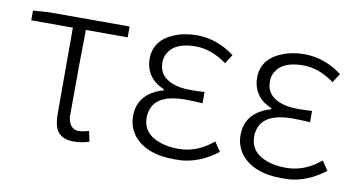

<svg xmlns="http://www.w3.org/2000/svg" viewBox="-61 -693 1582 852"><g transform="rotate(10 730.5 -267.0)"><path d="M307.6 12.7Q237.3 12.7 222.7 -43.9Q216.8 -66.4 216.8 -97.7V-484.4H29.3V-528.3L102.5 -533.2H463.9V-484.4H275.4Q272.5 -349.6 272.5 -91.8Q279.3 -40 318.4 -37.1Q340.8 -37.1 367.2 -45.9L377 1Q344.7 12.7 307.6 12.7Z M761.7 12.7Q633.8 12.7 577.1 -57.6Q547.9 -95.7 547.9 -144.5Q547.9 -230.5 628.9 -268.6Q645.5 -276.4 662.1 -280.3V-285.2Q591.8 -313.5 578.1 -382.8Q576.2 -395.5 576.2 -407.2Q576.2 -492.2 665 -528.3Q710 -546.9 767.6 -546.9Q857.4 -545.9 935.5 -487.3L909.2 -446.3Q839.8 -497.1 768.6 -497.1Q674.8 -497.1 645.5 -443.4Q634.8 -424.8 634.8 -401.4Q634.8 -331.1 715.8 -309.6Q744.1 -302.7 779.3 -302.7Q815.4 -302.7 841.8 -304.7V-253.9Q794.9 -256.8 763.7 -256.8Q628.9 -256.8 611.3 -173.8Q608.4 -162.1 608.4 -149.4Q608.4 -76.2 687.5 -48.8Q723.6 -36.1 769.5 -36.1Q848.6 -36.1 913.1 -85.9Q919.9 -90.8 926.8 -96.7L955.1 -54.7Q878.9 3.9 796.9 11.7Q779.3 12.7 761.7 12.7Z M1246.1 12.7Q1118.2 12.7 1061.5 -57.6Q1032.2 -95.7 1032.2 -144.5Q1032.2 -230.5 1113.3 -268.6Q1129.9 -276.4 1146.5 -280.3V-285.2Q1076.2 -313.5 1062.5 -382.8Q1060.5 -395.5 1060.5 -407.2Q1060.5 -492.2 1149.4 -528.3Q1194.3 -546.9 1252 -546.9Q1341.8 -545.9 1419.9 -487.3L1393.6 -446.3Q1324.2 -497.1 1252.9 -497.1Q1159.2 -497.1 1129.9 -443.4Q1119.1 -424.8 1119.1 -401.4Q1119.1 -331.1 1200.2 -309.6Q1228.5 -302.7 1263.7 -302.7Q1299.8 -302.7 1326.2 -304.7V-253.9Q1279.3 -256.8 1248 -256.8Q1113.3 -256.8 1095.7 -173.8Q1092.8 -162.1 1092.8 -149.4Q1092.8 -76.2 1171.9 -48.8Q1208 -36.1 1253.9 -36.1Q1333 -36.1 1397.5 -85.9Q1404.3 -90.8 1411.1 -96.7L1439.5 -54.7Q1363.3 3.9 1281.2 11.7Q1263.7 12.7 1246.1 12.7Z"/></g></svg>

Font: Taipei Sans TC Beta Light
Style: Regular
Weight: 300
Designer: JT Foundry
Foundry: JT Foundry
Version: Version 1.000